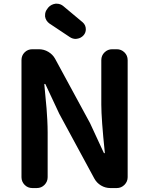

<svg xmlns="http://www.w3.org/2000/svg" viewBox="-20 -1002 788 1017"><path d="M151.4 -5.9Q127 -5.9 110.4 -22.9Q93.8 -40 93.8 -63.5V-683.6Q93.8 -708 110.4 -724.6Q127 -741.2 151.4 -741.2H185.5Q212.9 -741.2 235.8 -727.5Q258.8 -713.9 271.5 -691.4L457 -349.6L529.3 -193.4Q531.2 -190.4 533.7 -190.4Q536.1 -190.4 535.2 -193.4Q516.6 -372.1 516.6 -448.2V-683.6Q516.6 -708 533.7 -724.6Q550.8 -741.2 574.2 -741.2H598.6Q622.1 -741.2 639.2 -724.6Q656.2 -708 656.2 -683.6V-63.5Q656.2 -40 639.2 -22.9Q622.1 -5.9 598.6 -5.9H564.5Q538.1 -5.9 515.1 -19.5Q492.2 -33.2 479.5 -56.6L293.9 -399.4L220.7 -555.7Q219.7 -557.6 217.3 -557.6Q214.8 -557.6 214.8 -554.7Q215.8 -541 220.2 -496.1Q224.6 -451.2 226.6 -427.7Q228.5 -404.3 230.5 -367.2Q232.4 -330.1 232.4 -300.8V-63.5Q232.4 -40 215.8 -22.9Q199.2 -5.9 174.8 -5.9ZM422.9 -815.4Q409.2 -799.8 388.7 -796.9Q384.8 -795.9 380.9 -795.9Q364.3 -795.9 349.6 -805.7L241.2 -877.9Q222.7 -891.6 218.8 -914.1Q218.8 -918.9 218.8 -922.9Q218.8 -940.4 230.5 -955.1L235.4 -961.9Q251 -979.5 274.4 -982.4Q277.3 -982.4 280.3 -982.4Q300.8 -982.4 316.4 -968.8L418 -883.8Q434.6 -869.1 434.6 -846.7Q434.6 -829.1 422.9 -815.4Z"/></svg>

Font: Gen Jyuu Gothic Bold
Style: Bold
Weight: 700
Designer: [Source Han Sans]
Ryoko NISHIZUKA  (kana & ideographs); Paul D. Hunt (Latin, Greek & Cyrillic); Wenlong ZHANG  (bopomofo
Version: Version 1.002.20150607